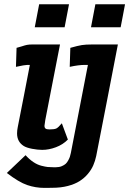

<svg xmlns="http://www.w3.org/2000/svg" viewBox="-20 -707 617 917"><path d="M141.6 -494.6H266.6Q254.9 -434.6 231.4 -314.2Q208 -193.8 196.3 -133.8Q192.4 -111.3 192.4 -106.4Q192.4 -97.2 197.5 -93Q202.6 -88.9 216.3 -88.9Q239.3 -88.9 248.8 -93.3Q258.3 -97.7 275.4 -118.2Q280.3 -105 289.8 -79.1Q299.3 -53.2 304.2 -40.5Q280.3 -16.1 246.8 -3.7Q213.4 8.8 181.6 8.8Q160.2 8.8 133.3 3.7Q106.4 -1.5 93.3 -9.8Q61.5 -29.8 61.5 -69.8Q61.5 -84.5 64.9 -100.6Q74.7 -149.9 94 -248.8Q113.3 -347.7 122.6 -397H110.4Q98.6 -397 56.2 -387.7L59.1 -478.5Q70.3 -481.4 82.3 -485.1Q94.2 -488.8 98.1 -490Q102.1 -491.2 109.1 -492.7Q116.2 -494.1 122.8 -494.4Q129.4 -494.6 141.6 -494.6ZM439.5 38.1Q434.6 61.5 425.5 82.5Q416.5 103.5 399.7 123.5Q382.8 143.6 360.1 158Q337.4 172.4 304 181.2Q270.5 189.9 230 189.9Q223.6 189.9 210.9 190.2Q198.2 190.4 191.9 190.4Q149.9 190.4 109.9 176.8Q69.8 163.1 12.7 119.1L102.1 34.2Q120.1 54.2 139.2 66.9Q158.2 79.6 177.2 84.5Q196.3 89.4 207.8 90.6Q219.2 91.8 235.4 91.8H238.3H247.1Q262.7 91.8 274.9 86.7Q287.1 81.5 293.9 75.2Q300.8 68.8 306.4 58.1Q312 47.4 313.7 41.7Q315.4 36.1 317.4 27.3Q317.9 24.4 318.4 23.4Q332 -46.4 359.1 -186.5Q386.2 -326.7 399.9 -397H385.3Q355.5 -397 313 -387.7L315.9 -478.5Q352.1 -488.8 370.8 -491.7Q389.6 -494.6 418.9 -494.6H543Q525.9 -405.8 491.5 -228.3Q457 -50.8 439.5 38.1ZM435.5 -686.5H577.1Q573.7 -668 566.7 -631.3Q559.6 -594.7 556.2 -576.7H414.6Q418 -594.7 425 -631.3Q432.1 -668 435.5 -686.5ZM167 -686.5H309.6Q306.2 -668.5 299.1 -631.6Q292 -594.7 288.6 -576.7H146Q149.4 -594.7 156.5 -631.6Q163.6 -668.5 167 -686.5Z"/></svg>

Font: Fantasque Sans Mono
Style: Bold Italic
Weight: 700
Italic angle: -11°
Monospace: yes
Designer: Jany Belluz
Version: Version 1.7.1